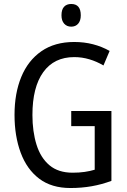

<svg xmlns="http://www.w3.org/2000/svg" viewBox="-20 -986 640 965"><path d="M338 -428H540V-77Q492 -59 441 -50Q390 -41 334 -41Q239 -41 177 -88Q115 -135 84 -218.5Q53 -302 53 -409Q53 -517 87 -599.5Q121 -682 188 -728.5Q255 -775 353 -775Q403 -775 447.5 -763.5Q492 -752 531 -730L500 -657Q466 -677 429 -688Q392 -699 353 -699Q252 -699 197.5 -623.5Q143 -548 143 -408Q143 -325 163.5 -259Q184 -193 228.5 -155.5Q273 -118 345 -118Q378 -118 405.5 -122Q433 -126 456 -133V-352H338ZM338 -966Q386 -966 386 -909Q386 -882 373 -867Q360 -852 338 -852Q316 -852 302.5 -867Q289 -882 289 -909Q289 -938 302 -952Q315 -966 338 -966Z"/></svg>

Font: Noto Sans Tamil UI Condensed
Style: Regular
Weight: 400
Width: 3
Designer: Jelle Bosma - Monotype Design Team
Foundry: Monotype Imaging Inc.
Version: Version 2.004; ttfautohint (v1.8.4.7-5d5b)